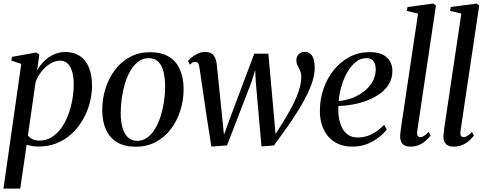

<svg xmlns="http://www.w3.org/2000/svg" viewBox="-21 -838 2801 1111"><path d="M-1 253.5 102 -468 44.5 -487.5 48.5 -509 188 -534 206.5 -522.5 193.5 -429Q210 -460.5 235 -484.8Q260 -509 291 -523Q322 -537 355.5 -537Q407.5 -537 442.2 -513.2Q477 -489.5 494.2 -445.5Q511.5 -401.5 511.5 -341.5Q511.5 -291 498 -240.8Q484.5 -190.5 458.5 -145.5Q432.5 -100.5 395 -65.2Q357.5 -30 308.8 -10Q260 10 201 10Q184 10 166.5 7.2Q149 4.5 133 0.5L96 253.5ZM140.5 -54Q150.5 -41 167.2 -32.8Q184 -24.5 207.5 -24.5Q247 -24.5 278.5 -44.5Q310 -64.5 334 -98Q358 -131.5 373.8 -173.5Q389.5 -215.5 397.5 -260.8Q405.5 -306 405.5 -348.5Q405.5 -392.5 396.5 -423.5Q387.5 -454.5 370 -470.8Q352.5 -487 326.5 -487Q298.5 -487 270 -469.8Q241.5 -452.5 219 -424.2Q196.5 -396 185 -363.5Z M847 -536Q911.5 -536 954.5 -510.8Q997.5 -485.5 1019.2 -438Q1041 -390.5 1041.5 -323Q1041.5 -259.5 1022.8 -199.5Q1004 -139.5 968.5 -92Q933 -44.5 881.5 -16.8Q830 11 764.5 11Q700.5 11 657.2 -14.2Q614 -39.5 592.5 -87.2Q571 -135 570.5 -200.5Q570.5 -265.5 589.5 -325.8Q608.5 -386 644.2 -433.5Q680 -481 731.5 -508.5Q783 -536 847 -536ZM840 -501.5Q806.5 -501.5 780.2 -482.2Q754 -463 734.5 -430Q715 -397 702.5 -356Q690 -315 683.8 -271Q677.5 -227 677.5 -186Q677.5 -131.5 689 -95.2Q700.5 -59 721.8 -41Q743 -23 773 -23Q806 -23 832.2 -42.5Q858.5 -62 877.8 -94.8Q897 -127.5 909.5 -168.2Q922 -209 928.2 -252.5Q934.5 -296 934.5 -336.5Q934.5 -385.5 925.2 -422.5Q916 -459.5 895.5 -480.5Q875 -501.5 840 -501.5Z M1202 10 1176.5 -152.5 1133.5 -444.5Q1130.5 -464.5 1125 -472.2Q1119.5 -480 1110 -480Q1100.5 -480.5 1092.5 -475.5Q1084.5 -470.5 1076.5 -464L1067 -485.5Q1074.5 -495 1089.5 -507Q1104.5 -519 1124.5 -528.2Q1144.5 -537.5 1166 -537.5Q1201 -537.5 1215.2 -518Q1229.5 -498.5 1233.5 -463.5L1263.5 -170.5L1275 -58L1314 -165L1450.5 -527.5H1532L1564.5 -163.5L1573.5 -62.5L1622.5 -140.5Q1647 -181 1665.8 -216Q1684.5 -251 1697 -282Q1709.5 -313 1715.8 -340.2Q1722 -367.5 1722.5 -391.5Q1722.5 -413 1715.5 -428.8Q1708.5 -444.5 1701.2 -458.8Q1694 -473 1694 -489.5Q1694 -511.5 1708 -524.8Q1722 -538 1741 -538Q1762.5 -538 1775.5 -526.2Q1788.5 -514.5 1794.2 -494Q1800 -473.5 1800 -448Q1800.5 -413 1788.8 -373.2Q1777 -333.5 1755.5 -290Q1734 -246.5 1704.8 -199.2Q1675.5 -152 1639.8 -101Q1604 -50 1564 4L1492 9L1459 -364.5L1455.5 -433L1434.5 -364L1292.5 3.5Z M2217 -89Q2202 -68 2173 -44.8Q2144 -21.5 2104.8 -5.5Q2065.5 10.5 2018.5 10.5Q1970 10.5 1934.2 -6.2Q1898.5 -23 1875.2 -51.8Q1852 -80.5 1840.8 -118Q1829.5 -155.5 1830 -197.5Q1830 -265.5 1851.8 -326.8Q1873.5 -388 1912 -435Q1950.5 -482 2003 -509.2Q2055.5 -536.5 2117.5 -536.5Q2162 -536.5 2191.2 -522.8Q2220.5 -509 2235 -484.5Q2249.5 -460 2249.5 -428Q2249.5 -386 2230.5 -353.2Q2211.5 -320.5 2178.8 -296.8Q2146 -273 2105.5 -257.2Q2065 -241.5 2021.2 -233.5Q1977.5 -225.5 1937 -224.5Q1935 -190.5 1940 -158Q1945 -125.5 1958 -99.2Q1971 -73 1993.5 -57.8Q2016 -42.5 2048.5 -42.5Q2078.5 -42.5 2105.5 -51.5Q2132.5 -60.5 2156.8 -77.2Q2181 -94 2202 -116ZM2099.5 -501.5Q2066.5 -501.5 2039 -480.2Q2011.5 -459 1990.5 -423.2Q1969.5 -387.5 1956 -343.2Q1942.5 -299 1938.5 -253.5Q1973.5 -256.5 2005.5 -267Q2037.5 -277.5 2064.5 -294.5Q2091.5 -311.5 2111.5 -333.5Q2131.5 -355.5 2142.2 -381.5Q2153 -407.5 2153 -436.5Q2153 -468.5 2139.5 -485Q2126 -501.5 2099.5 -501.5Z M2392.5 -75.5Q2391 -59.5 2396.2 -52Q2401.5 -44.5 2410.5 -44.5Q2420 -44.5 2431.8 -51Q2443.5 -57.5 2459.5 -74.5L2470.5 -53.5Q2460.5 -39.5 2443.8 -24.5Q2427 -9.5 2404.5 0.5Q2382 10.5 2353 10.5Q2335.5 10.5 2322.2 4.5Q2309 -1.5 2301.5 -15.2Q2294 -29 2294.5 -51Q2294.5 -55.5 2295.2 -63.2Q2296 -71 2297.2 -80.5Q2298.5 -90 2299.5 -99L2398 -759.5L2332.5 -775L2337.5 -797.5L2486.5 -817.5L2501.5 -806Z M2643 -75.5Q2641.5 -59.5 2646.8 -52Q2652 -44.5 2661 -44.5Q2670.5 -44.5 2682.2 -51Q2694 -57.5 2710 -74.5L2721 -53.5Q2711 -39.5 2694.2 -24.5Q2677.5 -9.5 2655 0.5Q2632.5 10.5 2603.5 10.5Q2586 10.5 2572.8 4.5Q2559.5 -1.5 2552 -15.2Q2544.5 -29 2545 -51Q2545 -55.5 2545.8 -63.2Q2546.5 -71 2547.8 -80.5Q2549 -90 2550 -99L2648.5 -759.5L2583 -775L2588 -797.5L2737 -817.5L2752 -806Z"/></svg>

Font: Merriweather 96pt
Style: Italic
Weight: 400
Italic angle: -7.8°
Version: Version 2.101